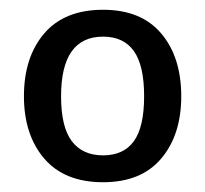

<svg xmlns="http://www.w3.org/2000/svg" viewBox="-20 -730 420 393"><path d="M29 -533Q29 -613 70.5 -661.5Q112 -710 191 -710Q269 -710 310 -661.5Q351 -613 351 -533Q351 -454 310 -405.5Q269 -357 191 -357Q112 -357 70.5 -405.5Q29 -454 29 -533ZM275 -533Q275 -596 254 -625.5Q233 -655 191 -655Q105 -655 105 -533Q105 -470 127 -441Q149 -412 191 -412Q233 -412 254 -441Q275 -470 275 -533Z"/></svg>

Font: Krub Medium
Style: Regular
Weight: 500
Designer: Ekaluck Peanpanawate
Foundry: Cadson Demak Co.,Ltd.
Version: Version 1.000; ttfautohint (v1.6)